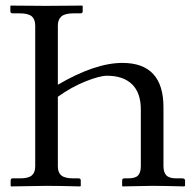

<svg xmlns="http://www.w3.org/2000/svg" viewBox="-20 -666 698 687"><path d="M187 -319.8V-70.8Q187 -48.3 199.7 -38.1Q212.4 -27.8 242.2 -27.8H261.2Q269 -27.8 269 -20V-1L267.1 1Q188 -1 147.9 -1L20 1L18.1 -1V-20Q18.1 -27.8 24.9 -27.8H51.8Q81.5 -27.8 93.8 -38.3Q106 -48.8 106 -70.8V-574.2Q106 -597.2 93.3 -607.7Q80.6 -618.2 51.8 -618.2H24.9Q17.1 -618.2 17.1 -626V-645L19 -646Q106 -645 145 -645L273.9 -646L275.9 -645V-626Q275.9 -618.2 268.1 -618.2H242.2Q212.4 -618.2 199.7 -607.2Q187 -596.2 187 -574.2V-362.8Q320.3 -440.9 418 -440.9Q564.9 -440.9 564.9 -282.2V-71.8Q564.9 -49.3 575.2 -38.6Q585.4 -27.8 610.8 -27.8H631.8Q642.1 -27.8 642.1 -20V-1L639.2 1Q564.9 -1 522.9 -1L418.9 1L417 -1V-20Q417 -27.8 424.8 -27.8H438Q464.4 -27.8 474.1 -38.3Q483.9 -48.8 483.9 -71.8V-273.9Q483.9 -334 452.4 -364.5Q420.9 -395 362.8 -395Q336.9 -395 286.1 -374.8Q235.4 -354.5 187 -319.8Z"/></svg>

Font: Linux Libertine G
Style: Regular
Weight: 400
Designer: Philipp H. Poll
Foundry: Philipp H. Poll
Version: Version 4.7.5